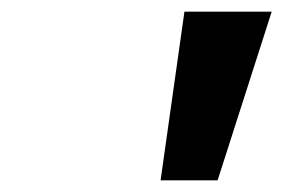

<svg xmlns="http://www.w3.org/2000/svg" viewBox="-20 -742 487 330"><path d="M354 -432H256L297 -722H447Z"/></svg>

Font: Perun
Style: Bold Italic
Weight: 700
Italic angle: -12°
Foundry: Copyright (c) Stefan Peev, Context Ltd, 2016
Version: Version 1.027